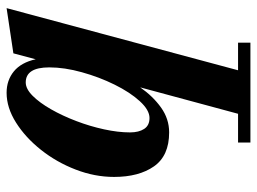

<svg xmlns="http://www.w3.org/2000/svg" viewBox="-116 -394 760 567"><g transform="rotate(-90 263.5 -110.0)"><path d="M421.5 213.5V250H126.5V213.5H211.5L289.5 -75.5Q263.5 -38 230 -14Q196.5 10 156.5 10Q87.5 10 56.2 -34.8Q25 -79.5 25 -152.5Q25 -210 46.8 -266.2Q68.5 -322.5 105 -368.5Q141.5 -414.5 185.5 -442.2Q229.5 -470 273.5 -470Q310.5 -470 336.8 -448.5Q363 -427 372.5 -384L390 -450L523.5 -470L340 213.5ZM348.5 -344Q348.5 -413.5 304 -413.5Q285 -413.5 264.5 -393Q244 -372.5 224.8 -338.8Q205.5 -305 190 -264.2Q174.5 -223.5 165.5 -182Q156.5 -140.5 156.5 -105.5Q156.5 -79.5 166.8 -63.8Q177 -48 199 -48Q222.5 -48 248.8 -76.8Q275 -105.5 297.5 -151Q320 -196.5 334.2 -247.8Q348.5 -299 348.5 -344Z"/></g></svg>

Font: Bodoni* 06pt
Style: Bold Italic
Weight: 700
Italic angle: -13°
Version: Version 2.3